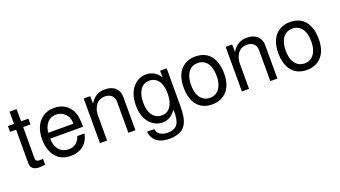

<svg xmlns="http://www.w3.org/2000/svg" viewBox="-68 -1285 3750 2120"><g transform="rotate(-20 1807.0 -225.0)"><path d="M254 -524V-456H168V-97Q168 -59 190 -53L214 -50Q239 -50 254 -54V16Q215 23 186 23Q97 23 86 -44L85 -60V-456H14V-524H85V-668H168V-524Z M791 -234H405Q406 -162 433 -122Q476 -54 559 -54Q661 -54 696 -159H780Q758 -38 654 5Q610 23 556 23Q420 23 357 -87Q318 -155 318 -255Q318 -413 412 -490Q472 -539 558 -539Q673 -539 738 -457Q758 -432 770 -401Q791 -347 791 -234ZM407 -302H701L702 -308Q702 -388 643 -433Q605 -462 557 -462Q472 -462 431 -387Q411 -351 407 -302Z M904 -524H981V-436Q1035 -521 1111 -535Q1131 -539 1155 -539Q1259 -539 1301 -470Q1320 -439 1321 -396V0H1238V-363Q1238 -432 1180 -457Q1158 -466 1130 -466Q1046 -466 1009 -389Q988 -347 988 -289V0H904Z M1802 -524H1879V-86Q1879 68 1838 132L1824 151Q1776 211 1667 217Q1656 218 1645 218Q1507 218 1457 130Q1440 99 1436 60H1521Q1527 98 1550 118L1553 120Q1589 148 1648 148Q1729 148 1764 99Q1794 58 1794 -44V-71L1787 -62Q1729 16 1653 22Q1644 23 1635 23H1626Q1543 18 1485 -47Q1419 -123 1419 -253Q1419 -404 1502 -483Q1560 -539 1642 -539Q1740 -539 1802 -448ZM1651 -462Q1563 -462 1526 -372Q1506 -325 1506 -258Q1506 -119 1584 -72Q1613 -54 1652 -54Q1741 -54 1776 -146Q1794 -192 1794 -255Q1794 -405 1712 -448Q1685 -462 1651 -462Z M2218 -539Q2370 -539 2427 -410Q2456 -345 2456 -254Q2456 -87 2354 -16Q2298 23 2219 23Q2075 23 2015 -96Q1982 -162 1982 -258Q1982 -432 2087 -502Q2142 -539 2218 -539ZM2219 -462Q2126 -462 2088 -370Q2069 -323 2069 -258Q2069 -121 2147 -73Q2178 -54 2219 -54Q2309 -54 2348 -142Q2369 -189 2369 -255Q2369 -400 2287 -446Q2257 -462 2219 -462Z M2572 -524H2649V-436Q2703 -521 2779 -535Q2799 -539 2823 -539Q2927 -539 2969 -470Q2988 -439 2989 -396V0H2906V-363Q2906 -432 2848 -457Q2826 -466 2798 -466Q2714 -466 2677 -389Q2656 -347 2656 -289V0H2572Z M3330 -539Q3482 -539 3539 -410Q3568 -345 3568 -254Q3568 -87 3466 -16Q3410 23 3331 23Q3187 23 3127 -96Q3094 -162 3094 -258Q3094 -432 3199 -502Q3254 -539 3330 -539ZM3331 -462Q3238 -462 3200 -370Q3181 -323 3181 -258Q3181 -121 3259 -73Q3290 -54 3331 -54Q3421 -54 3460 -142Q3481 -189 3481 -255Q3481 -400 3399 -446Q3369 -462 3331 -462Z"/></g></svg>

Font: SolaimanLipi Normal
Style: Regular
Weight: 400
Designer: Solaiman Karim
Foundry: Ekushey
Version: Designed by Solaiman Karim | Developed Version 2.002 : Al Ma